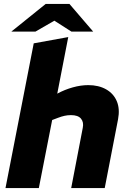

<svg xmlns="http://www.w3.org/2000/svg" viewBox="-20 -959 656 979"><path d="M8 0 152 -738 328 -770 261 -425 202 -443 273 -482Q310 -502 351 -513.5Q392 -525 430 -525Q483 -525 521 -503.5Q559 -482 575.5 -443Q592 -404 582 -351L514 0H343L402 -307Q408 -336 393 -354Q378 -372 342 -372Q325 -372 309 -368.5Q293 -365 275 -358L246 -347L178 0ZM38 -798 213 -939H334L284 -869L161 -798ZM344 -798 233 -869 213 -939H334L455 -798Z"/></svg>

Font: REM
Style: Bold Italic
Weight: 700
Italic angle: -11°
Designer: Octavio Pardo
Foundry: Ashler Design
Version: Version 1.005;gftools[0.9.28]